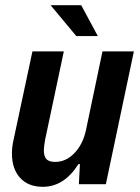

<svg xmlns="http://www.w3.org/2000/svg" viewBox="-20 -710 538 740"><path d="M388 0H284L288 -78L282 -77Q227 10 145 10Q89 10 57.5 -24.5Q26 -59 26 -119Q26 -143 32 -170L105 -512H226L154 -172Q149 -144 149 -131Q149 -106 159.5 -96Q170 -86 193 -86Q234 -86 266.5 -119.5Q299 -153 311 -207L375 -512H496ZM175 -690H293L357 -571H274Z"/></svg>

Font: Decalotype SemiBold Italic
Style: Regular
Weight: 600
Italic angle: -12°
Designer: Alfredo Marco Pradil
Foundry: Alfredo Marco Pradil
Version: Version 1.0